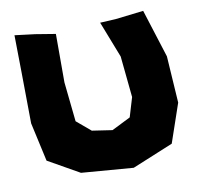

<svg xmlns="http://www.w3.org/2000/svg" viewBox="-65 -584 693 667"><g transform="rotate(-10 281.5 -250.5)"><path d="M26.4 -509.8 28.3 -377.9 30.3 -198.2 60.5 -61.5 170.9 1 354.5 15.6 499 -43.9 545.9 -180.7 535.2 -345.7 481.4 -515.6 381.8 -503.9 327.1 -501 377 -373 391.6 -227.5 371.1 -159.2 304.7 -126 233.4 -136.7 183.6 -178.7 168.9 -318.4V-489.3L97.7 -501Z"/></g></svg>

Font: MaokenAssortedSans-Lite
Style: Lite
Weight: 400
Version: Version 1.400